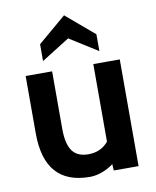

<svg xmlns="http://www.w3.org/2000/svg" viewBox="-85 -810 721 886"><g transform="rotate(-10 276.0 -367.5)"><path d="M408 -633V-554L276 -637L144 -554V-633L276 -745ZM370 -136.5V-500H494V0H378L376 -30Q353 -12.5 323 -1.2Q293 10 265 10Q53 10 53 -231V-500H177V-231Q177 -160.5 200.5 -127.2Q224 -94 276 -94Q334.5 -94 370 -136.5Z"/></g></svg>

Font: Cabin
Style: Bold
Weight: 700
Designer: Pablo Impallari
Foundry: Pablo Impallari. http://www.impallari.com Igino Marini. http://www.ikern.com
Version: Version 3.001;hotconv 1.0.109;makeotfexe 2.5.65596